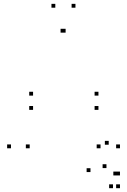

<svg xmlns="http://www.w3.org/2000/svg" viewBox="-20 -760 660 997"><path d="M371.8 -720V-740H351.8V-720ZM267.2 -720V-740H247.2V-720ZM37 10V-10H17V10ZM134.2 10V-10H114.2V10ZM314.5 -590.5V-610.5H294.5V-590.5ZM320.7 -590.5V-610.5H300.7V-590.5ZM502 10V-10H482V10ZM603 10V-10H583V10ZM491.2 -189.5V-209.5H471.2V-189.5ZM491.2 -263.5V-283.5H471.2V-263.5ZM151.7 -263.5V-283.5H131.7V-263.5ZM151.7 -189.5V-209.5H131.7V-189.5ZM449.8 133.5V113.5H429.8V133.5ZM566.7 217.2V197.2H546.7V217.2ZM603 217.2V197.2H583V217.2ZM603 151V131H583V151ZM588.5 151V131H568.5V151ZM532.8 112.8V92.8H512.8V112.8ZM603 10V-10H583V10ZM544.5 -8.5V-28.5H524.5V-8.5Z"/></svg>

Font: Monaspace Neon Dots Var
Style: Regular
Weight: 400
Designer: Riley Cran and the Lettermatic Team
Version: Version 1.100 (Monaspace Neon Dots)